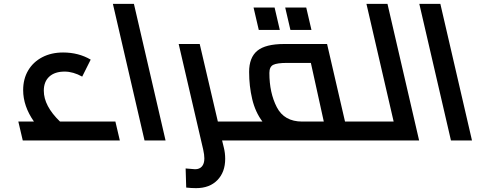

<svg xmlns="http://www.w3.org/2000/svg" viewBox="-20 -728 2500 995"><path d="M601 0H98L75 -98H156Q100 -178 100 -261Q100 -319 126 -363Q152 -407 199 -431.5Q246 -456 307 -456Q387 -456 450 -419L406 -331Q359 -357 315 -357Q264 -357 235.5 -331Q207 -305 207 -258Q207 -179 291 -98H578Z M565 -708H674L838 0H729Z M1259 -18Q1259 0 1246 0H1131L1140 37Q1147 65 1147 95Q1147 164 1106.5 205.5Q1066 247 996 247Q971 247 945 244L942 145Q984 149 991 149Q1014 149 1026.5 134.5Q1039 120 1039 93Q1039 74 1033 47L906 -500H1015L1109 -98H1223Q1239 -98 1249 -67Q1259 -36 1259 -18Z M1919 -18Q1919 0 1906 0H1246Q1230 0 1220 -30.5Q1210 -61 1210 -80Q1210 -98 1223 -98H1340Q1303 -147 1287 -214.5Q1271 -282 1271 -355Q1271 -430 1313.5 -465Q1356 -500 1453 -500H1675L1768 -98H1883Q1899 -98 1909 -67Q1919 -36 1919 -18ZM1658 -98 1591 -402H1468Q1416 -402 1396 -392Q1376 -382 1376 -350Q1376 -247 1414.5 -172.5Q1453 -98 1546 -98ZM1294 -689H1403L1430 -573H1321ZM1458 -689H1567L1594 -573H1485Z M2152 0H1906Q1890 0 1880 -30.5Q1870 -61 1870 -80Q1870 -98 1883 -98H2020L1879 -708H1988Z M2153 -708H2262L2426 0H2317Z"/></svg>

Font: Cairo SemiBold
Style: Italic
Weight: 600
Italic angle: -13°
Designer: Mohamed Gaber, Accademia di Belle Arti di Urbino and others
Foundry: Kief Type Foundry, Accademia di Belle Arti di Urbino and others
Version: Version 3.011